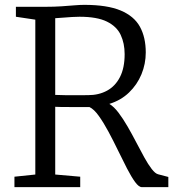

<svg xmlns="http://www.w3.org/2000/svg" viewBox="-20 -771 722 791"><path d="M39.5 0V-43L125.5 -52V-690L45.5 -702V-743H167.5Q203.5 -743 233 -745Q262.5 -747 286 -749Q309.5 -751 327.5 -751Q421.5 -751 477 -727.8Q532.5 -704.5 556.5 -660.8Q580.5 -617 580.5 -555Q580.5 -508 562.8 -465Q545 -422 511.5 -389.8Q478 -357.5 430.5 -343Q449.5 -331.5 468.2 -306.8Q487 -282 505.5 -250Q524 -218 541.2 -184.8Q558.5 -151.5 574.5 -122.5Q590.5 -93.5 605 -74.8Q619.5 -56 631.5 -53L673.5 -42V0H564.5Q552 0 536.5 -21.2Q521 -42.5 503.2 -77Q485.5 -111.5 466.2 -151.2Q447 -191 427 -228.2Q407 -265.5 387.2 -293.2Q367.5 -321 348.5 -330Q337 -330 316.5 -330Q296 -330 273.5 -330Q251 -330 232.8 -330.2Q214.5 -330.5 207.5 -331V-52L310.5 -43V0ZM342.5 -379Q387 -379 421 -397.5Q455 -416 474.2 -453.5Q493.5 -491 493.5 -548Q493.5 -592.5 477.2 -627.2Q461 -662 420.5 -682Q380 -702 307.5 -702Q293.5 -702 277 -701Q260.5 -700 242.8 -698.5Q225 -697 207.5 -696V-380Q225 -379 252.2 -378.8Q279.5 -378.5 305 -378.8Q330.5 -379 342.5 -379Z"/></svg>

Font: Merriweather Light
Style: Regular
Weight: 300
Designer: Eben Sorkin
Foundry: Eben Sorkin
Version: Version 2.100